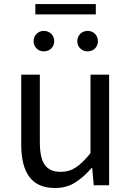

<svg xmlns="http://www.w3.org/2000/svg" viewBox="-20 -910 647 943"><path d="M250.7 13.4Q164.6 13.4 124.5 -40.9Q84.3 -95.1 84.3 -199.3V-543.4H175.7V-210.3Q175.7 -134.6 199.9 -100.3Q224.2 -66 278.3 -66Q319.9 -66 353 -88.1Q386 -110.1 424.5 -157.6V-543.4H515.9V0H440.4L432.9 -85.3H430.1Q392.1 -40.9 349.5 -13.7Q306.9 13.4 250.7 13.4ZM194.9 -657.7Q173.9 -657.7 159.5 -672.1Q145.1 -686.5 145.1 -707.1Q145.1 -729.4 159.5 -743.8Q173.9 -758.2 194.9 -758.2Q217.1 -758.2 231.7 -743.8Q246.3 -729.4 246.3 -707.1Q246.3 -686.5 231.7 -672.1Q217.1 -657.7 194.9 -657.7ZM153.6 -839.2V-890.1H450.6V-839.2ZM410.5 -657.7Q388.8 -657.7 374.2 -672.1Q359.7 -686.5 359.7 -707.1Q359.7 -729.4 374.2 -743.8Q388.8 -758.2 410.5 -758.2Q432.1 -758.2 446.5 -743.8Q460.9 -729.4 460.9 -707.1Q460.9 -686.5 446.5 -672.1Q432.1 -657.7 410.5 -657.7Z"/></svg>

Font: Shanggu Sans SC VF
Style: Regular
Weight: 250
Designer: GuiWonder
Version: Version 1.021